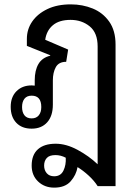

<svg xmlns="http://www.w3.org/2000/svg" viewBox="-20 -582 628 879"><path d="M228 277Q184 277 154.5 249Q125 221 125 176Q125 127 153.5 101.5Q182 76 235 76Q283 76 335 104Q387 132 427 170V-369Q427 -432 390.5 -461.5Q354 -491 303 -491Q251 -491 222 -466.5Q193 -442 187 -400L292 -355L283 -299Q249 -299 235.5 -274.5Q222 -250 222 -214V-103Q222 -51 196 -22Q170 7 125 7Q80 7 54.5 -20Q29 -47 29 -93Q29 -138 55.5 -164.5Q82 -191 125 -191Q132 -191 139 -190V-214Q139 -260 156 -289Q173 -318 210 -327V-329L103 -372V-404Q103 -448 127.5 -483.5Q152 -519 197 -540.5Q242 -562 304 -562Q358 -562 404.5 -543Q451 -524 480 -483Q509 -442 509 -378V270H427Q411 245 386 222Q361 199 335 183Q329 219 303.5 248Q278 277 228 277ZM125 -40Q146 -40 157.5 -54Q169 -68 169 -92Q169 -144 125 -144Q103 -144 92 -130Q81 -116 81 -92Q81 -68 92 -54Q103 -40 125 -40ZM228 225Q258 225 270.5 199Q283 173 281 140Q258 128 234 128Q206 128 194 141.5Q182 155 182 176Q182 197 194 211Q206 225 228 225Z"/></svg>

Font: Noto Sans Thai Looped SemiCond
Style: Regular
Weight: 400
Width: 4
Designer: Sasikarn Vongin, Ben Mitchell
Foundry: The Fontpad Ltd
Version: Version 1.001